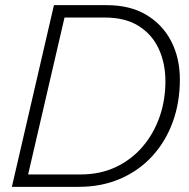

<svg xmlns="http://www.w3.org/2000/svg" viewBox="-20 -724 733 744"><path d="M26 0 189 -704H394Q484 -704 547 -666.5Q610 -629 643.5 -564Q677 -499 677 -416Q677 -327 649.5 -251.5Q622 -176 570.5 -119.5Q519 -63 446.5 -31.5Q374 0 285 0ZM89 -48H292Q368 -48 428.5 -76.5Q489 -105 532 -155Q575 -205 598 -270Q621 -335 621 -409Q621 -479 595 -535Q569 -591 517 -623.5Q465 -656 387 -656H230Z"/></svg>

Font: Prodigy Sans Light
Style: Italic
Weight: 300
Italic angle: -13°
Designer: Wei Huang
Foundry: Wei Huang
Version: Version 1.003; ttfautohint (v1.8.3)